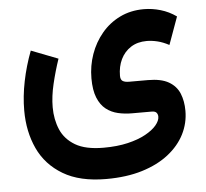

<svg xmlns="http://www.w3.org/2000/svg" viewBox="-49 -465 818 763"><g transform="rotate(-5 360.0 -83.5)"><path d="M344.9 246.3Q426.1 246.3 488.7 227.1Q551.3 207.8 594.2 174.1Q637.2 140.3 659.4 96.6Q681.5 52.8 681.5 3.6Q681.5 -35.4 669 -65.8Q656.4 -96.2 626.4 -113.5Q596.3 -130.9 543.5 -130.9H469Q451.9 -130.9 443.2 -136.4Q434.5 -141.9 434.5 -157.5Q434.5 -194 448.5 -223.1Q462.5 -252.2 489 -269.2Q515.4 -286.1 552.2 -286.1Q572.2 -286.1 594.5 -280.8Q616.9 -275.4 641 -262.5L680.9 -372.8Q651.7 -393.6 618.3 -403.3Q585 -413.1 551.7 -413.1Q498.7 -413.1 456.1 -392.2Q413.4 -371.3 383.2 -335.1Q352.9 -298.9 336.8 -253.1Q320.6 -207.3 320.6 -157.2Q320.6 -109.8 332.9 -79.8Q345.1 -49.8 366.1 -33.4Q387.1 -17.1 413.6 -11Q440 -4.9 468.3 -4.9H547.4Q561.5 -4.9 566.8 1.6Q572.2 8.1 572.2 17.6Q572.2 33.5 557.1 51.6Q542 69.6 513.1 85.5Q484.2 101.5 441.9 111.5Q399.6 121.5 344.9 121.5Q273.4 121.5 232.5 97.4Q191.6 73.2 174.4 32.9Q157.2 -7.5 157.2 -56.2Q157.2 -99.4 168.8 -148.2Q180.3 -197.1 197.1 -246.7L90.1 -288.2Q67.8 -229.4 55.6 -169.4Q43.4 -109.4 43.4 -52.9Q43.4 31.3 74.8 99.1Q106.2 166.8 173 206.5Q239.7 246.3 344.9 246.3Z"/></g></svg>

Font: Vazirmatn
Style: Regular
Weight: 400
Designer: Saber Rastikerdar
Foundry: Saber Rastikerdar
Version: Version 33.003;September 2, 2022;FontCreator 14.0.0.2862 64-